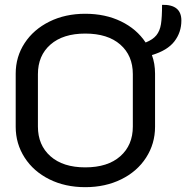

<svg xmlns="http://www.w3.org/2000/svg" viewBox="-20 -766 771 795"><path d="M609 -538Q622 -503 622 -461V-241Q622 -171 585 -113.5Q548 -56 482 -23.5Q416 9 333 9Q250 9 184.5 -23.5Q119 -56 82 -113.5Q45 -171 45 -241V-461Q45 -531 82 -587.5Q119 -644 184.5 -676.5Q250 -709 333 -709Q416 -709 481 -677.5Q546 -646 583 -590Q613 -602 627.5 -620Q642 -638 646.5 -666Q651 -694 651 -746Q731 -748 731 -681Q731 -632 702 -594.5Q673 -557 609 -538ZM530 -459Q530 -536 478 -581.5Q426 -627 333 -627Q241 -627 189 -581.5Q137 -536 137 -459V-242Q137 -165 189 -119Q241 -73 333 -73Q426 -73 478 -119Q530 -165 530 -242Z"/></svg>

Font: K2D
Style: Regular
Weight: 400
Version: Version 1.000; ttfautohint (v1.6)